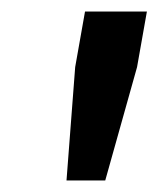

<svg xmlns="http://www.w3.org/2000/svg" viewBox="-20 -700 274 332"><path d="M162 -388H95L110 -584L127 -680H234L217 -584Z"/></svg>

Font: Inria Sans
Style: Bold Italic
Weight: 700
Italic angle: -10°
Designer: Black Foundry Team
Foundry: Black Foundry
Version: Version 1.2; ttfautohint (v1.8.3)